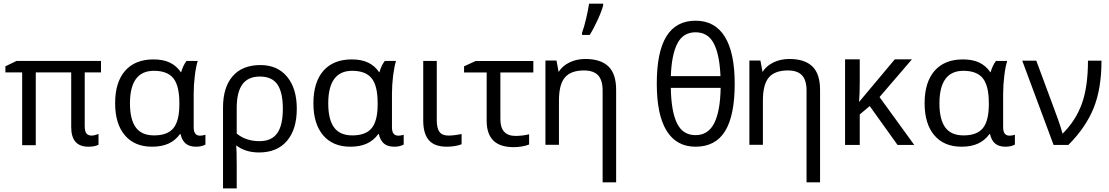

<svg xmlns="http://www.w3.org/2000/svg" viewBox="-20 -799 6129 1061"><path d="M485.8 -49.8Q501 -49.8 524.4 -58.6V0.5Q504.9 11.7 468.3 11.7Q373.5 11.7 373.5 -96.7V-398.9H177.7V3.4H102.5V-398.9H9.8V-432.6L71.8 -462.4H538.1V-398.9H448.2V-102.5Q448.2 -71.8 458.3 -60.8Q468.3 -49.8 485.8 -49.8Z M831.5 -50.8Q905.8 -50.8 938.5 -91.1Q971.2 -131.3 971.2 -222.7V-229Q971.2 -325.2 938 -366.5Q904.8 -407.7 830.6 -407.7Q698.2 -407.7 698.2 -227.5Q698.2 -138.7 730.5 -94.7Q762.7 -50.8 831.5 -50.8ZM820.3 11.7Q723.6 11.7 669.9 -51.5Q616.2 -114.7 616.2 -228.5Q616.2 -344.2 671.1 -407.5Q726.1 -470.7 828.1 -470.7Q882.3 -470.7 918.9 -452.9Q955.6 -435.1 979.5 -399.9H981Q991.7 -437.5 1010.7 -462.4H1072.8Q1063 -432.1 1056.6 -380.6Q1050.3 -329.1 1050.3 -280.3V-95.2Q1050.3 -49.3 1085.4 -49.3Q1097.7 -49.3 1115.2 -54.2V0Q1093.3 11.7 1063.5 11.7Q1026.4 11.7 1005.9 -5.9Q985.4 -23.4 977.5 -58.6H975.1Q949.2 -22.9 911.4 -5.6Q873.5 11.7 820.3 11.7Z M1620.1 -198.2Q1620.1 -84 1565.7 -20.3Q1511.2 43.5 1411.6 43.5Q1335.4 43.5 1284.7 3.9H1285.2Q1288.1 27.3 1288.1 116.7V242.2H1212.4V-204.1Q1212.4 -316.9 1265.9 -378.2Q1319.3 -439.5 1419.4 -439.5Q1513.2 -439.5 1566.7 -374.8Q1620.1 -310.1 1620.1 -198.2ZM1416 -376Q1351.1 -376 1319.6 -333Q1288.1 -290 1288.1 -202.6V-61Q1338.4 -19 1414.1 -19Q1480 -19 1511.5 -62.3Q1543 -105.5 1543 -198.2Q1543 -288.1 1513.2 -332Q1483.4 -376 1416 -376Z M1927.2 -50.8Q2001.5 -50.8 2034.2 -91.1Q2066.9 -131.3 2066.9 -222.7V-229Q2066.9 -325.2 2033.7 -366.5Q2000.5 -407.7 1926.3 -407.7Q1793.9 -407.7 1793.9 -227.5Q1793.9 -138.7 1826.2 -94.7Q1858.4 -50.8 1927.2 -50.8ZM1916 11.7Q1819.3 11.7 1765.6 -51.5Q1711.9 -114.7 1711.9 -228.5Q1711.9 -344.2 1766.8 -407.5Q1821.8 -470.7 1923.8 -470.7Q1978 -470.7 2014.6 -452.9Q2051.3 -435.1 2075.2 -399.9H2076.7Q2087.4 -437.5 2106.4 -462.4H2168.5Q2158.7 -432.1 2152.3 -380.6Q2146 -329.1 2146 -280.3V-95.2Q2146 -49.3 2181.2 -49.3Q2193.4 -49.3 2210.9 -54.2V0Q2189 11.7 2159.2 11.7Q2122.1 11.7 2101.6 -5.9Q2081.1 -23.4 2073.2 -58.6H2070.8Q2044.9 -22.9 2007.1 -5.6Q1969.2 11.7 1916 11.7Z M2393.6 -462.4V-134.3Q2393.6 -90.8 2408.4 -70.3Q2423.3 -49.8 2458.5 -49.8Q2474.1 -49.8 2495.1 -52.5Q2516.1 -55.2 2530.8 -58.6V-2Q2516.1 4.4 2493.4 8.1Q2470.7 11.7 2449.7 11.7Q2380.9 11.7 2349.9 -24.4Q2318.8 -60.5 2318.8 -132.3V-462.4Z M2927.2 -461.9V-398.4H2745.1V-140.1Q2745.1 -47.9 2829.1 -47.9Q2848.6 -47.9 2869.1 -50.5Q2889.6 -53.2 2903.8 -57.1V-0.5Q2887.7 6.3 2863.8 10.3Q2839.8 14.2 2819.8 14.2Q2742.7 14.2 2706.1 -22.5Q2669.4 -59.1 2669.4 -130.9V-398.4H2544.4V-432.6L2608.4 -461.9Z M3310.1 208.5V-299.3Q3310.1 -355.5 3285.2 -382.6Q3260.3 -409.7 3206.5 -409.7Q3135.3 -409.7 3102.1 -371.3Q3068.8 -333 3068.8 -243.2V1H2994.1V-464.4H3055.2L3066.9 -401.4Q3087.9 -435.1 3127.2 -454.1Q3166.5 -473.1 3214.8 -473.1Q3299.3 -473.1 3342 -432.1Q3384.8 -391.1 3384.8 -302.2V208.5ZM3196.3 -618.2Q3208 -648.4 3219 -696.3Q3230 -744.1 3235.4 -778.8H3313V-769Q3305.2 -737.8 3282.2 -688Q3259.3 -638.2 3238.8 -606H3196.3Z M4040 -336.4Q4040 -160.2 3986.8 -74.2Q3933.6 11.7 3823.7 11.7Q3718.3 11.7 3663.8 -76.2Q3609.4 -164.1 3609.4 -336.4Q3609.4 -513.2 3663.1 -598.9Q3716.8 -684.6 3823.7 -684.6Q3930.7 -684.6 3985.4 -596.2Q4040 -507.8 4040 -336.4ZM3823.7 -52.2Q3893.1 -52.2 3926.5 -117.7Q3960 -183.1 3962.4 -313.5H3687Q3689 -184.1 3720.9 -118.2Q3752.9 -52.2 3823.7 -52.2ZM3823.7 -620.6Q3755.4 -620.6 3723.4 -559.1Q3691.4 -497.6 3687 -378.4H3961.4Q3956.5 -497.6 3924.3 -559.1Q3892.1 -620.6 3823.7 -620.6Z M4437 208.5V-299.3Q4437 -355.5 4412.1 -382.6Q4387.2 -409.7 4333.5 -409.7Q4262.2 -409.7 4229 -371.3Q4195.8 -333 4195.8 -243.2V1H4121.1V-464.4H4182.1L4193.8 -401.4Q4214.8 -435.1 4254.2 -454.1Q4293.5 -473.1 4341.8 -473.1Q4426.3 -473.1 4469 -432.1Q4511.7 -391.1 4511.7 -302.2V208.5Z M4924.8 -471.2H5019.5L4840.3 -262.7L5032.2 2H4939.9L4786.1 -212.9L4731 -166.5V2H4649.9V-471.2H4731V-347.7Q4731 -276.9 4727.1 -235.4Z M5304.7 -50.8Q5378.9 -50.8 5411.6 -91.1Q5444.3 -131.3 5444.3 -222.7V-229Q5444.3 -325.2 5411.1 -366.5Q5377.9 -407.7 5303.7 -407.7Q5171.4 -407.7 5171.4 -227.5Q5171.4 -138.7 5203.6 -94.7Q5235.8 -50.8 5304.7 -50.8ZM5293.5 11.7Q5196.8 11.7 5143.1 -51.5Q5089.4 -114.7 5089.4 -228.5Q5089.4 -344.2 5144.3 -407.5Q5199.2 -470.7 5301.3 -470.7Q5355.5 -470.7 5392.1 -452.9Q5428.7 -435.1 5452.6 -399.9H5454.1Q5464.8 -437.5 5483.9 -462.4H5545.9Q5536.1 -432.1 5529.8 -380.6Q5523.4 -329.1 5523.4 -280.3V-95.2Q5523.4 -49.3 5558.6 -49.3Q5570.8 -49.3 5588.4 -54.2V0Q5566.4 11.7 5536.6 11.7Q5499.5 11.7 5479 -5.9Q5458.5 -23.4 5450.7 -58.6H5448.2Q5422.4 -22.9 5384.5 -5.6Q5346.7 11.7 5293.5 11.7Z M5628.9 -463.9H5706.5L5799.3 -213.9Q5810.5 -185.5 5828.1 -135.3Q5845.7 -85 5851.6 -60.5H5852.1Q5925.3 -133.3 5958.7 -226.8Q5992.2 -320.3 5992.2 -463.9H6066.9Q6066.9 -308.6 6023.2 -201.2Q5979.5 -93.8 5883.8 2H5802.2Z"/></svg>

Font: XL-Viking
Style: Regular
Weight: 400
Foundry: Ascender Corporation
Version: Version 1.10 March 23, 2015